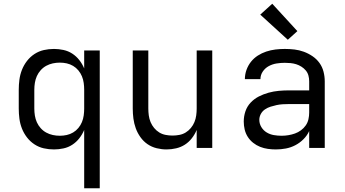

<svg xmlns="http://www.w3.org/2000/svg" viewBox="-20 -789 1840 1024"><path d="M429 215V-96Q419 -72 403 -51.5Q387 -31 365.5 -17Q344 -3 318.5 2.5Q293 8 268 8Q240 8 213.5 2Q187 -4 164 -19Q141 -34 124 -56Q107 -78 97 -103.5Q87 -129 83.5 -156Q80 -183 80 -210V-310Q80 -337 83.5 -364Q87 -391 97 -416.5Q107 -442 124 -464Q141 -486 164 -501Q187 -516 213.5 -522Q240 -528 268 -528Q293 -528 318.5 -522.5Q344 -517 365.5 -503Q387 -489 403 -468.5Q419 -448 429 -424V-520H512V215ZM299 -65Q318 -65 336 -69Q354 -73 370 -82.5Q386 -92 398 -106.5Q410 -121 417 -138Q424 -155 426.5 -173.5Q429 -192 429 -210V-310Q429 -328 426.5 -346.5Q424 -365 417 -382Q410 -399 398 -413.5Q386 -428 370 -437.5Q354 -447 336 -451Q318 -455 299 -455Q280 -455 261.5 -451Q243 -447 226.5 -438Q210 -429 197 -414.5Q184 -400 176.5 -383Q169 -366 166 -347.5Q163 -329 163 -310V-210Q163 -191 166 -172.5Q169 -154 176.5 -137Q184 -120 197 -105.5Q210 -91 226.5 -82Q243 -73 261.5 -69Q280 -65 299 -65Z M868 8Q842 8 815.5 1.5Q789 -5 767 -20Q745 -35 729 -57.5Q713 -80 704 -105Q695 -130 691.5 -156.5Q688 -183 688 -210V-520H771V-210Q771 -192 773.5 -173.5Q776 -155 783 -138Q790 -121 802 -106.5Q814 -92 829.5 -82.5Q845 -73 863.5 -69.5Q882 -66 900 -66Q918 -66 936.5 -69.5Q955 -73 970.5 -82.5Q986 -92 998 -106.5Q1010 -121 1017 -138Q1024 -155 1026.5 -173.5Q1029 -192 1029 -210V-520H1112V0H1029V-96Q1019 -72 1003 -51.5Q987 -31 966 -17.5Q945 -4 919.5 2Q894 8 868 8Z M1451 8Q1430 8 1408.5 5Q1387 2 1367 -6Q1347 -14 1330 -27.5Q1313 -41 1301.5 -59Q1290 -77 1285 -98Q1280 -119 1280 -141Q1280 -169 1289 -195.5Q1298 -222 1317 -242Q1336 -262 1360.5 -274.5Q1385 -287 1412 -294.5Q1439 -302 1466.5 -304.5Q1494 -307 1521 -307H1629V-355Q1629 -371 1625 -386Q1621 -401 1611 -413Q1601 -425 1587.5 -433.5Q1574 -442 1559.5 -446.5Q1545 -451 1529.5 -452.5Q1514 -454 1499 -454Q1477 -454 1455 -450.5Q1433 -447 1413.5 -436.5Q1394 -426 1381.5 -407.5Q1369 -389 1369 -367Q1369 -367 1369 -367Q1369 -367 1369 -367H1286Q1286 -367 1286 -367Q1286 -367 1286 -367Q1286 -392 1294.5 -416Q1303 -440 1318.5 -459.5Q1334 -479 1355 -492.5Q1376 -506 1400 -514Q1424 -522 1449 -525Q1474 -528 1499 -528Q1525 -528 1550.5 -525Q1576 -522 1600.5 -513Q1625 -504 1647 -489Q1669 -474 1684 -453Q1699 -432 1705.5 -406.5Q1712 -381 1712 -355V0H1629V-90Q1618 -66 1598.5 -46.5Q1579 -27 1555 -14.5Q1531 -2 1504.5 3Q1478 8 1451 8ZM1482 -65Q1500 -65 1518 -68Q1536 -71 1553 -77Q1570 -83 1585 -94Q1600 -105 1610.5 -120Q1621 -135 1625 -153Q1629 -171 1629 -189V-234H1521Q1505 -234 1488 -233Q1471 -232 1455 -228.5Q1439 -225 1423 -220Q1407 -215 1393 -205.5Q1379 -196 1371 -181Q1363 -166 1363 -150Q1363 -129 1374 -111Q1385 -93 1402.5 -82.5Q1420 -72 1440.5 -68.5Q1461 -65 1482 -65ZM1515 -577 1368 -711 1432 -769 1566 -623Z"/></svg>

Font: Bmono
Style: Regular
Weight: 400
Monospace: yes
Designer: Belleve Invis
Foundry: Belleve Invis
Version: Version 11.2.2; ttfautohint (v1.8.2)